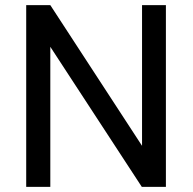

<svg xmlns="http://www.w3.org/2000/svg" viewBox="-20 -731 753 751"><path d="M628.9 0H534.7L176.8 -547.9V0H82.5V-710.9H176.8L535.6 -160.6V-710.9H628.9Z"/></svg>

Font: Roboto
Style: Regular
Weight: 400
Designer: Google
Version: Version 2.134; 2016; ttfautohint (v1.6)